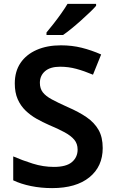

<svg xmlns="http://www.w3.org/2000/svg" viewBox="-20 -957 590 987"><path d="M508 -196Q508 -101 439.5 -45.5Q371 10 248 10Q191 10 139.5 -0.5Q88 -11 48 -30V-153Q94 -133 148 -116Q202 -99 257 -99Q321 -99 350 -124Q379 -149 379 -188Q379 -218 362 -238.5Q345 -259 312 -277Q279 -295 231 -315Q199 -329 168 -346.5Q137 -364 111.5 -388.5Q86 -413 71 -447Q56 -481 56 -528Q56 -590 85.5 -633.5Q115 -677 168.5 -700.5Q222 -724 293 -724Q350 -724 400 -711.5Q450 -699 500 -677L458 -573Q413 -592 372.5 -603Q332 -614 289 -614Q238 -614 211.5 -591Q185 -568 185 -531Q185 -502 200 -482.5Q215 -463 246.5 -446Q278 -429 327 -407Q385 -382 425 -354.5Q465 -327 486.5 -289.5Q508 -252 508 -196ZM474 -927Q462 -913 441 -893Q420 -873 395.5 -851Q371 -829 347 -809.5Q323 -790 304 -777H219V-790Q235 -809 255 -834.5Q275 -860 294.5 -887.5Q314 -915 327 -937H474Z"/></svg>

Font: Noto Sans NKo Unjoined SemiBold
Style: Regular
Weight: 600
Designer: Monotype Design Team
Foundry: Monotype Imaging Inc.
Version: Version 2.004